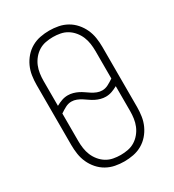

<svg xmlns="http://www.w3.org/2000/svg" viewBox="-182 -845 863 955"><g transform="rotate(-30 250.0 -367.5)"><path d="M250 8Q224 8 198 3Q172 -2 149 -15Q126 -28 108.5 -48Q91 -68 80 -92Q69 -116 65 -142.5Q61 -169 61 -195V-540Q61 -566 65 -592.5Q69 -619 80 -643Q91 -667 108.5 -687Q126 -707 149 -720Q172 -733 198 -738Q224 -743 250 -743Q276 -743 302 -738Q328 -733 351 -720Q374 -707 391.5 -687Q409 -667 420 -643Q431 -619 435 -592.5Q439 -566 439 -540V-195Q439 -169 435 -142.5Q431 -116 420 -92Q409 -68 391.5 -48Q374 -28 351 -15Q328 -2 302 3Q276 8 250 8ZM331 -353Q349 -353 366 -362Q383 -371 399 -382V-540Q399 -561 396 -582Q393 -603 385 -622.5Q377 -642 363 -659Q349 -676 331 -687Q313 -698 292 -702Q271 -706 250 -706Q229 -706 208 -702Q187 -698 169 -687Q151 -676 137 -659Q123 -642 115 -622.5Q107 -603 104 -582Q101 -561 101 -540V-397Q117 -406 134 -412Q151 -418 169 -418Q184 -418 198.5 -414Q213 -410 226 -403.5Q239 -397 251 -388.5Q263 -380 275.5 -372Q288 -364 302 -358.5Q316 -353 331 -353ZM250 -29Q271 -29 292 -33Q313 -37 331 -48Q349 -59 363 -76Q377 -93 385 -112.5Q393 -132 396 -153Q399 -174 399 -195V-338Q383 -329 366 -323Q349 -317 331 -317Q316 -317 301.5 -321Q287 -325 274 -331.5Q261 -338 249 -346.5Q237 -355 224.5 -363Q212 -371 198 -376.5Q184 -382 169 -382Q151 -382 134 -373Q117 -364 101 -353V-195Q101 -174 104 -153Q107 -132 115 -112.5Q123 -93 137 -76Q151 -59 169 -48Q187 -37 208 -33Q229 -29 250 -29Z"/></g></svg>

Font: Iosevka Term Curly Extralight
Style: Regular
Weight: 200
Designer: Belleve Invis
Foundry: Belleve Invis
Version: Version 32.3.0